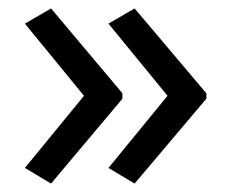

<svg xmlns="http://www.w3.org/2000/svg" viewBox="-20 -491 549 455"><path d="M469 -257V-270L299 -471L237 -435L377 -264L237 -93L299 -56ZM270 -257V-270L101 -471L39 -435L179 -264L39 -93L101 -56Z"/></svg>

Font: Noto Sans Nandinagari
Style: Regular
Weight: 400
Designer: Ek Type
Foundry: Ek Type
Version: Version 1.002